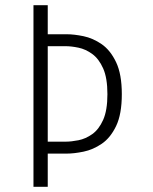

<svg xmlns="http://www.w3.org/2000/svg" viewBox="-20 -720 590 740"><path d="M109 0V-700H164V-588H237Q265.5 -588 301.8 -580.5Q338 -573 371.8 -549.8Q405.5 -526.5 427.5 -480.2Q449.5 -434 449.5 -357Q449.5 -280 427.5 -234.2Q405.5 -188.5 372 -165.8Q338.5 -143 302 -135.5Q265.5 -128 237 -128H164V0ZM164 -174H232.5Q255 -174 282.5 -179.5Q310 -185 335.5 -203Q361 -221 377.5 -257.8Q394 -294.5 394 -357Q394 -419.5 377.5 -456.5Q361 -493.5 335.5 -512Q310 -530.5 282.5 -536.2Q255 -542 232.5 -542H164Z"/></svg>

Font: Trispace SemiCondensed ExtraLight
Style: Regular
Weight: 200
Width: 4
Designer: Tyler Finck
Foundry: Etcetera Type Company
Version: Version 1.210; ttfautohint (v1.8.3)